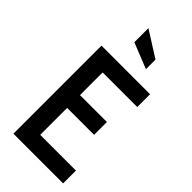

<svg xmlns="http://www.w3.org/2000/svg" viewBox="-295 -1018 1079 1079"><g transform="rotate(45 245.0 -478.0)"><path d="M66 -700H452V-598H177V-418H391V-316H177V-102H461V0H66ZM183 -844V-956L336 -859V-783Z"/></g></svg>

Font: Cabin Condensed SemiBold
Style: Regular
Weight: 600
Width: 3
Designer: Pablo Impallari
Foundry: Pablo Impallari. http://www.impallari.com Igino Marini. http://www.ikern.com
Version: Version 2.001